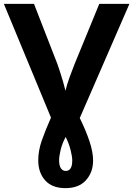

<svg xmlns="http://www.w3.org/2000/svg" viewBox="-20 -734 690 994"><path d="M319 240Q250 240 214 200Q178 160 178 96Q178 46 196.5 -7Q215 -60 244 -125L0 -714H156L277 -403Q282 -388 290.5 -363Q299 -338 306.5 -311Q314 -284 319 -264Q326 -295 340.5 -335Q355 -375 366 -402L494 -714H650L393 -123Q424 -60 443 -3.5Q462 53 462 97Q462 158 425 199Q388 240 319 240ZM320 151Q354 151 354 97Q354 76 345.5 42.5Q337 9 320 -25Q302 8 294 41.5Q286 75 286 95Q286 124 295.5 137.5Q305 151 320 151Z"/></svg>

Font: Noto Sans
Style: Bold
Weight: 700
Designer: Monotype Design Team
Foundry: Monotype Imaging Inc.
Version: Version 2.000;GOOG;noto-source:20170915:90ef993387c0; ttfaut